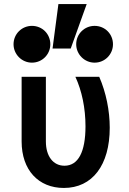

<svg xmlns="http://www.w3.org/2000/svg" viewBox="-20 -920 640 950"><path d="M471 -540H353C385 -471 403 -385 403 -295C403 -168 367 -100 299 -100C243 -100 207 -147 207 -220V-540H87V-220C87 -79 170 10 296 10C437 10 523 -103 523 -288C523 -372 505 -462 471 -540ZM47 -701C47 -651 88 -610 138 -610C189 -610 229 -651 229 -701C229 -752 189 -792 138 -792C88 -792 47 -752 47 -701ZM357 -701C357 -651 398 -610 448 -610C499 -610 539 -651 539 -701C539 -752 499 -792 448 -792C398 -792 357 -752 357 -701ZM409 -900H269L240 -680H330Z"/></svg>

Font: CommitMono
Style: Bold
Weight: 700
Monospace: yes
Designer: Eigil Nikolajsen
Foundry: Eigil Nikolajsen
Version: Version 1.143